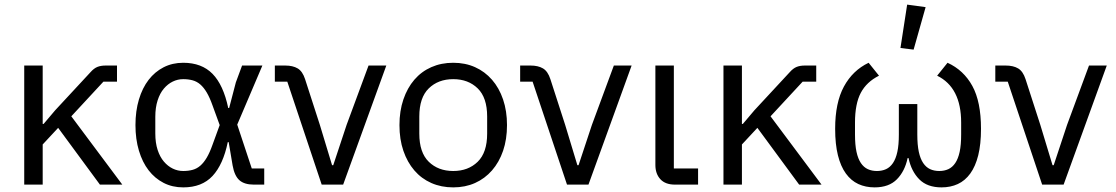

<svg xmlns="http://www.w3.org/2000/svg" viewBox="-20 -800 4834 832"><path d="M232 -246 165 -174V0H85V-516H165V-263H169L219 -322L372 -487Q387 -504 402 -510Q417 -516 438 -516H487V-446H428L289 -296L510 0H413Z M1125 0H1080Q1039 0 1017.5 -19Q996 -38 988 -83L971 -184H967Q947 -87 901 -37.5Q855 12 774 12Q727 12 689 -7.5Q651 -27 624 -62Q597 -97 582 -147Q567 -197 567 -258Q567 -319 582 -369Q597 -419 624 -454Q651 -489 689 -508.5Q727 -528 774 -528Q854 -528 901 -480Q948 -432 969 -332H973L1002 -443L1029 -516H1117L1008 -260L1071 -70H1125ZM774 -59Q796 -59 814.5 -64Q833 -69 848 -82Q863 -95 876 -117Q889 -139 901 -173L932 -258L901 -343Q889 -377 876 -399Q863 -421 848 -434Q833 -447 814.5 -452Q796 -457 774 -457Q750 -457 728.5 -446.5Q707 -436 690 -416Q673 -396 663 -365Q653 -334 653 -294V-222Q653 -181 663 -150.5Q673 -120 690 -100Q707 -80 728.5 -69.5Q750 -59 774 -59Z M1374 0 1225 -446H1171V-516H1216Q1249 -516 1270 -503.5Q1291 -491 1302 -457L1366 -259L1419 -84H1424L1482 -259L1577 -516H1654L1467 0Z M1944 12Q1892 12 1849 -7Q1806 -26 1775.5 -61.5Q1745 -97 1728 -146.5Q1711 -196 1711 -258Q1711 -319 1728 -369Q1745 -419 1775.5 -454.5Q1806 -490 1849 -509Q1892 -528 1944 -528Q1996 -528 2038.5 -509Q2081 -490 2112 -454.5Q2143 -419 2160 -369Q2177 -319 2177 -258Q2177 -196 2160 -146.5Q2143 -97 2112 -61.5Q2081 -26 2038.5 -7Q1996 12 1944 12ZM1944 -59Q2009 -59 2050 -99Q2091 -139 2091 -221V-295Q2091 -377 2050 -417Q2009 -457 1944 -457Q1879 -457 1838 -417Q1797 -377 1797 -295V-221Q1797 -139 1838 -99Q1879 -59 1944 -59Z M2437 0 2288 -446H2234V-516H2279Q2312 -516 2333 -503.5Q2354 -491 2365 -457L2429 -259L2482 -84H2487L2545 -259L2640 -516H2717L2530 0Z M3005 0H2905Q2863 0 2841.5 -23.5Q2820 -47 2820 -85V-516H2900V-70H3005Z M3262 -246 3195 -174V0H3115V-516H3195V-263H3199L3249 -322L3402 -487Q3417 -504 3432 -510Q3447 -516 3468 -516H3517V-446H3458L3319 -296L3540 0H3443Z M3955 -217Q3955 -172 3961.5 -142Q3968 -112 3980.5 -93.5Q3993 -75 4010.5 -67Q4028 -59 4050 -59Q4072 -59 4089.5 -67Q4107 -75 4119.5 -93.5Q4132 -112 4138.5 -142Q4145 -172 4145 -217V-269Q4145 -421 4041 -472L4086 -528Q4156 -496 4193.5 -427.5Q4231 -359 4231 -242Q4231 -175 4219 -127Q4207 -79 4184.5 -48Q4162 -17 4130.5 -2.5Q4099 12 4060 12Q3998 12 3963.5 -23Q3929 -58 3917 -115H3913Q3901 -58 3866.5 -23Q3832 12 3770 12Q3731 12 3699.5 -2.5Q3668 -17 3645.5 -48Q3623 -79 3611 -127Q3599 -175 3599 -242Q3599 -355 3637 -425Q3675 -495 3744 -528L3789 -472Q3735 -445 3710 -397.5Q3685 -350 3685 -269V-217Q3685 -172 3691.5 -142Q3698 -112 3710.5 -93.5Q3723 -75 3740.5 -67Q3758 -59 3780 -59Q3802 -59 3819.5 -67Q3837 -75 3849.5 -93.5Q3862 -112 3868.5 -142Q3875 -172 3875 -217V-349H3955ZM3939 -585 3882 -592 3911 -780 3991 -769Z M4496 0 4347 -446H4293V-516H4338Q4371 -516 4392 -503.5Q4413 -491 4424 -457L4488 -259L4541 -84H4546L4604 -259L4699 -516H4776L4589 0Z"/></svg>

Font: IBM Plex Sans
Style: Regular
Weight: 400
Designer: Mike Abbink, Paul van der Laan, Pieter van Rosmalen
Foundry: Bold Monday
Version: Version 3.005